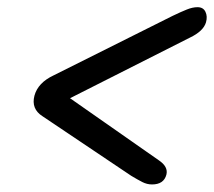

<svg xmlns="http://www.w3.org/2000/svg" viewBox="-20 -602 581 521"><path d="M431.5 -128Q424.5 -101.5 392.5 -101.5Q379 -101.5 366.2 -108Q353.5 -114.5 336 -125L95.5 -286.5Q64 -306.5 73.5 -342.5Q83 -377.5 125.5 -397.5L448.5 -559Q471.5 -570 487 -576.2Q502.5 -582.5 516 -582.5Q531.5 -582.5 537.5 -570Q543.5 -557.5 539 -541.5Q532 -517.5 495.5 -500L170 -335.5L411 -167Q437 -149.5 431.5 -128Z"/></svg>

Font: Fraunces 72pt Soft
Style: Bold Italic
Weight: 700
Italic angle: -16°
Version: Version 1.000;[b76b70a41]